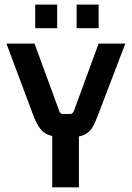

<svg xmlns="http://www.w3.org/2000/svg" viewBox="-20 -808 569 828"><path d="M320.3 0V-219.7Q360.4 -226.6 380.9 -262.7Q390.6 -279.3 403.3 -313.5L520.5 -620.1H405.3L297.9 -327.1Q292 -317.4 284.2 -316.4H250Q239.3 -318.4 236.3 -327.1L128.9 -620.1H7.8L122.1 -314.5Q145.5 -252 172.9 -234.4Q186.5 -225.6 205.1 -221.7V0ZM226.6 -686.5V-788.1H131.8V-686.5ZM405.3 -686.5V-788.1H310.5V-686.5Z"/></svg>

Font: Gemunu Libre
Style: Bold
Weight: 700
Designer: Pushpananda Ekanayake, Sol Matas, Kosala Senevirathne
Foundry: Mooniak
Version: Version 1.001